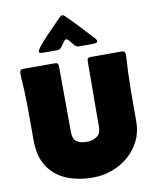

<svg xmlns="http://www.w3.org/2000/svg" viewBox="-99 -1010 897 1092"><g transform="rotate(-10 349.0 -463.5)"><path d="M247.6 -670.9Q267.6 -670.9 267.6 -650.9Q267.6 -555.7 268.6 -460.7Q269.5 -365.7 269.5 -270.5Q269.5 -230 290.3 -214.6Q311 -199.2 349.1 -199.2Q383.8 -199.2 407.7 -215.8Q431.6 -232.4 431.6 -270.5Q431.6 -365.7 432.6 -460.7Q433.6 -555.7 433.6 -650.9Q433.6 -670.9 453.6 -670.9H634.3Q653.8 -670.9 653.8 -650.4Q653.8 -625 651.9 -599.4Q649.9 -573.7 648.9 -548.3Q647 -497.6 646.5 -446.5Q646 -395.5 646 -344.7V-264.2Q646 -204.1 621.8 -154.5Q597.7 -105 555.9 -68.8Q514.2 -32.7 461.2 -12.9Q408.2 6.8 351.1 6.8Q263.2 6.8 195.8 -21.5Q128.4 -49.8 90.3 -109.1Q52.2 -168.5 52.2 -262.2Q52.2 -333.5 52.2 -405.3Q52.2 -477.1 49.3 -548.3Q48.3 -573.7 46.4 -599.4Q44.4 -625 44.4 -650.4Q44.4 -670.9 64 -670.9ZM397.9 -741.7Q384.8 -741.7 373.3 -754.9Q361.8 -768.1 352.1 -781Q342.3 -793.9 334 -793.9Q326.7 -793.9 318.1 -781Q309.6 -768.1 299.3 -754.9Q289.1 -741.7 275.4 -741.7H194.8Q189.9 -741.7 179.4 -743.2Q168.9 -744.6 168.9 -751.5Q168.9 -758.8 182.1 -776.1Q195.3 -793.5 215.8 -815.9Q236.3 -838.4 258.1 -860.8Q279.8 -883.3 297.4 -900.6Q314.9 -918 321.8 -925.3Q329.1 -932.6 335.9 -932.6Q342.8 -932.6 350.1 -925.3Q387.2 -889.2 422.6 -851.3Q458 -813.5 493.2 -775.4Q496.6 -772 501.5 -766.1Q506.3 -760.3 506.3 -754.9Q506.3 -745.6 495.8 -743.7Q485.4 -741.7 478.5 -741.7Z"/></g></svg>

Font: Belanosima
Style: Bold
Weight: 700
Designer: The DocRepair Project, Santiago Orozco
Foundry: Google
Version: Version 2.000